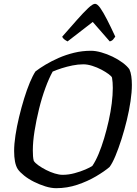

<svg xmlns="http://www.w3.org/2000/svg" viewBox="-20 -986 719 1006"><path d="M274 0Q248 0 217.5 -9.5Q187 -19 158 -33.5Q129 -48 106.5 -66Q84 -84 73 -100Q63 -116 58.5 -140Q54 -164 54 -195Q54 -231 61 -277Q68 -323 80 -373Q92 -423 106.5 -470Q121 -517 136.5 -554Q152 -591 166 -612Q188 -629 219 -647.5Q250 -666 287.5 -682.5Q325 -699 368 -709.5Q411 -720 457 -720Q481 -720 511 -711.5Q541 -703 570 -689Q599 -675 622.5 -657.5Q646 -640 658 -623Q665 -608 668 -586.5Q671 -565 671 -541Q671 -504 664 -456Q657 -408 644.5 -356.5Q632 -305 616.5 -256.5Q601 -208 585 -169.5Q569 -131 554 -111Q527 -88 483 -62Q439 -36 385.5 -18Q332 0 274 0ZM308 -70Q339 -70 370.5 -78.5Q402 -87 427.5 -98Q453 -109 464 -117Q481 -142 496.5 -179Q512 -216 525.5 -261Q539 -306 549.5 -353Q560 -400 565.5 -444.5Q571 -489 571 -525Q571 -539 570 -553.5Q569 -568 567 -579Q565 -586 549.5 -597.5Q534 -609 511.5 -621Q489 -633 463.5 -641Q438 -649 417 -649Q389 -649 359.5 -643Q330 -637 303.5 -628.5Q277 -620 256 -611Q237 -577 218 -525.5Q199 -474 184.5 -415Q170 -356 161 -299.5Q152 -243 152 -198Q152 -181 153 -167.5Q154 -154 157 -143Q164 -132 181.5 -119.5Q199 -107 221.5 -95.5Q244 -84 267 -77Q290 -70 308 -70ZM334 -769Q324 -774 316 -780.5Q308 -787 306 -794Q350 -844 384 -882.5Q418 -921 442 -943.5Q466 -966 478 -966Q490 -966 505.5 -944Q521 -922 541 -883Q561 -844 584 -794Q579 -787 573 -779.5Q567 -772 555 -769L466 -871Z"/></svg>

Font: Texturina 12pt Medium
Style: Italic
Weight: 500
Italic angle: -11°
Designer: Guillermo Torres Carreño
Foundry: Omnibus-Type
Version: Version 1.002